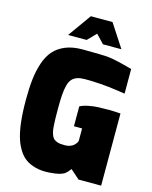

<svg xmlns="http://www.w3.org/2000/svg" viewBox="-136 -1028 888 1121"><g transform="rotate(15 307.5 -467.5)"><path d="M493.2 -799.8H381.8L333 -851.1L283.2 -799.8H170.9L271 -939.9H401.9ZM248.5 5.4Q217.3 5.4 190.9 -1.5Q155.8 -10.3 131.1 -27.3Q106.4 -44.4 88.4 -72.5Q70.3 -100.6 59.6 -131.8Q30.8 -214.4 30.8 -370.1Q30.8 -441.4 36.9 -495.1Q43 -548.8 59.1 -596.4Q75.2 -644 102.3 -674.6Q129.4 -705.1 172.4 -722.7Q215.3 -740.2 273.9 -740.2Q396.5 -740.2 438 -735.4Q479.5 -730.5 578.1 -703.1V-554.2L549.3 -558.6L525.9 -562Q429.7 -576.2 334 -576.2Q305.7 -576.2 287.1 -569.8Q268.6 -563.5 256.1 -550.3Q243.7 -537.1 236.8 -511.7Q230 -486.3 227.5 -453.4Q225.1 -420.4 225.1 -368.2Q225.1 -334 225.6 -312.5V-311Q226.1 -290.5 227.5 -268.3Q229 -246.1 231.4 -234.1Q233.9 -222.2 239 -209.5Q244.1 -196.8 250.5 -191.2Q256.8 -185.5 267.1 -180.7Q277.3 -175.8 289.8 -174.3Q302.2 -172.9 318.8 -172.9Q336.4 -172.9 350.1 -178Q363.8 -183.1 371.1 -189.7Q378.4 -196.3 383.3 -202.9Q388.2 -209.5 389.6 -214.4L391.1 -219.2V-293.9H341.8V-414.1Q363.3 -425.3 394.5 -431.2Q425.8 -437 450.7 -438Q475.6 -439 517.1 -439Q548.8 -439 585 -436V0H448.2L393.1 -48.8Q377.9 -28.3 365.7 -18.8Q353.5 -9.3 331.3 -3.4Q309.1 2.4 269 4.9Z"/></g></svg>

Font: Squarion Black
Style: Regular
Weight: 900
Designer: Natanael Gama
Version: Version 1.00;September 12, 2019;FontCreator 11.5.0.2425 64-b